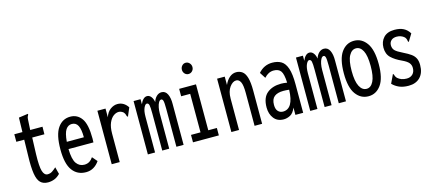

<svg xmlns="http://www.w3.org/2000/svg" viewBox="-51 -1122 3602 1599"><g transform="rotate(-15 1750.0 -322.5)"><path d="M212 10Q171 10 147 -13.5Q123 -37 114 -93.5Q105 -150 108 -247L111 -385H43V-450H113L116 -574L187 -584L196 -585L197 -578Q193 -571 189.5 -563.5Q186 -556 185 -540L180 -450H286L285 -385H180L175 -243Q172 -137 184.5 -96.5Q197 -56 226 -56Q249 -56 267 -68.5Q285 -81 301 -96L317 -35Q293 -10 266.5 0Q240 10 212 10Z M540 10Q465 10 423 -47Q381 -104 381 -227Q381 -354 421.5 -412.5Q462 -471 530 -471Q591 -471 627 -420.5Q663 -370 663 -248Q663 -229 662 -214H447Q449 -124 474.5 -89Q500 -54 542 -54Q567 -54 585.5 -65.5Q604 -77 618 -98L655 -55Q634 -24 605 -7Q576 10 540 10ZM449 -276H596Q596 -344 579.5 -376.5Q563 -409 527 -409Q495 -409 475 -379.5Q455 -350 449 -276Z M762 -460H832V-385Q846 -428 875.5 -449.5Q905 -471 937 -471Q992 -471 1026 -419L999 -356L996 -347L989 -350Q985 -357 983 -366.5Q981 -376 970 -389Q950 -405 930 -405Q907 -405 884.5 -388.5Q862 -372 846.5 -336.5Q831 -301 831 -243V1H762Z M1074 0V-460H1134V-416Q1144 -441 1159 -456Q1174 -471 1192 -471Q1212 -471 1226.5 -453Q1241 -435 1246 -405Q1255 -435 1274 -453Q1293 -471 1317 -471Q1350 -471 1366.5 -438Q1383 -405 1382 -350V0H1320V-326Q1320 -382 1315 -397.5Q1310 -413 1299 -413Q1287 -413 1277.5 -397Q1268 -381 1263 -356Q1258 -331 1258 -304V0H1198V-320Q1198 -374 1193.5 -392.5Q1189 -411 1174 -411Q1161 -411 1148.5 -384Q1136 -357 1136 -307V0Z M1463 0V-64H1545V-396H1467V-460H1612V-64H1686V0ZM1575 -559Q1556 -559 1543 -573Q1530 -587 1530 -607Q1530 -627 1543 -641.5Q1556 -656 1575 -656Q1594 -656 1607.5 -641.5Q1621 -627 1621 -607Q1621 -587 1607.5 -573Q1594 -559 1575 -559Z M1794 0V-460H1860V-388Q1877 -427 1903 -449Q1929 -471 1961 -471Q1990 -471 2012.5 -455Q2035 -439 2047 -398.5Q2059 -358 2059 -286V0H1994V-284Q1994 -351 1980.5 -378Q1967 -405 1943 -405Q1913 -405 1886.5 -369Q1860 -333 1860 -271V0Z M2244 11Q2189 11 2159.5 -27Q2130 -65 2130 -121Q2130 -206 2176.5 -244Q2223 -282 2297 -282Q2319 -282 2349 -277Q2346 -352 2327 -378Q2308 -404 2266 -404Q2220 -404 2184 -363L2151 -414Q2200 -470 2271 -470Q2317 -470 2348.5 -451Q2380 -432 2396.5 -383.5Q2413 -335 2413 -246V0H2346V-63Q2328 -18 2300 -3.5Q2272 11 2244 11ZM2195 -126Q2195 -89 2212 -71Q2229 -53 2254 -53Q2345 -53 2350 -216Q2323 -219 2300 -219Q2250 -219 2222.5 -197.5Q2195 -176 2195 -126Z M2474 0V-460H2534V-416Q2544 -441 2559 -456Q2574 -471 2592 -471Q2612 -471 2626.5 -453Q2641 -435 2646 -405Q2655 -435 2674 -453Q2693 -471 2717 -471Q2750 -471 2766.5 -438Q2783 -405 2782 -350V0H2720V-326Q2720 -382 2715 -397.5Q2710 -413 2699 -413Q2687 -413 2677.5 -397Q2668 -381 2663 -356Q2658 -331 2658 -304V0H2598V-320Q2598 -374 2593.5 -392.5Q2589 -411 2574 -411Q2561 -411 2548.5 -384Q2536 -357 2536 -307V0Z M2976 8Q2909 8 2867 -49.5Q2825 -107 2825 -229Q2825 -353 2867 -411.5Q2909 -470 2976 -470Q3042 -470 3084 -411.5Q3126 -353 3126 -229Q3126 -108 3084 -50Q3042 8 2976 8ZM2976 -56Q3013 -56 3035 -99.5Q3057 -143 3057 -231Q3057 -321 3035 -363Q3013 -405 2976 -405Q2939 -405 2916 -363Q2893 -321 2893 -231Q2893 -143 2915.5 -99.5Q2938 -56 2976 -56Z M3321 10Q3274 10 3240.5 -4.5Q3207 -19 3183 -44L3214 -109L3218 -118L3224 -115Q3227 -108 3229.5 -99.5Q3232 -91 3243 -79Q3258 -66 3277 -59Q3296 -52 3321 -52Q3353 -52 3372.5 -71.5Q3392 -91 3392 -125Q3392 -151 3376.5 -169.5Q3361 -188 3320 -207Q3265 -232 3232 -263.5Q3199 -295 3199 -350Q3199 -402 3231 -436.5Q3263 -471 3325 -471Q3372 -471 3403 -455Q3434 -439 3454 -406L3421 -352L3416 -343L3410 -347Q3408 -356 3406.5 -364.5Q3405 -373 3395 -386Q3381 -399 3364 -405Q3347 -411 3329 -411Q3298 -411 3281 -395Q3264 -379 3264 -354Q3264 -326 3281 -308.5Q3298 -291 3348 -267Q3387 -248 3410.5 -231Q3434 -214 3445.5 -191Q3457 -168 3457 -133Q3457 -65 3420.5 -27.5Q3384 10 3321 10Z"/></g></svg>

Font: Inconsolata ExtraCondensed Medium
Style: Regular
Weight: 500
Width: 2
Monospace: yes
Designer: Raph Levien, Cyreal, Brenton Simpson
Foundry: Raph Levien, Cyreal, Google
Version: Version 3.001; ttfautohint (v1.8.2.53-6de2)